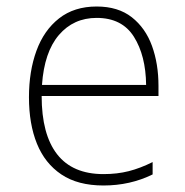

<svg xmlns="http://www.w3.org/2000/svg" viewBox="-20 -560 570 590"><path d="M298 10Q219 10 168.5 -24Q118 -58 93.5 -118.5Q69 -179 69 -261Q69 -341 92 -404Q115 -467 161.5 -503.5Q208 -540 277 -540Q343 -540 385 -507Q427 -474 447 -419Q467 -364 467 -296V-265H108Q108 -147 155.5 -86Q203 -25 298 -25Q340 -25 375.5 -34Q411 -43 449 -62V-24Q380 10 298 10ZM429 -299Q428 -389 391.5 -447Q355 -505 277 -505Q206 -505 161 -452.5Q116 -400 109 -299Z"/></svg>

Font: Noto Sans Mono Condensed ExtraLight
Style: Regular
Weight: 200
Width: 3
Designer: Monotype Design Team
Foundry: Monotype Imaging Inc.
Version: Version 2.014; ttfautohint (v1.8.4.7-5d5b)